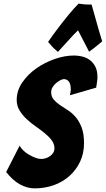

<svg xmlns="http://www.w3.org/2000/svg" viewBox="-20 -1036 583 1058"><path d="M171 2Q131 2 91 -19.5Q51 -41 14 -88L88 -233Q95 -220 109 -206.5Q123 -193 140.5 -183Q158 -173 175.5 -166.5Q193 -160 207 -160Q219 -160 232 -164Q245 -168 256 -176Q267 -184 273.5 -194.5Q280 -205 280 -219Q280 -243 264.5 -263.5Q249 -284 226 -302.5Q203 -321 176 -340Q149 -359 126.5 -380Q104 -401 88 -427Q72 -453 72 -485Q72 -537 103 -582Q134 -627 180.5 -659.5Q227 -692 282 -711Q337 -730 386 -730Q413 -730 437 -723.5Q461 -717 478.5 -702.5Q496 -688 506.5 -666Q517 -644 517 -611Q517 -597 514.5 -583Q512 -569 510 -553L365 -511Q367 -519 368.5 -527Q370 -535 370 -543Q370 -573 359.5 -586.5Q349 -600 332 -600Q324 -600 312.5 -594Q301 -588 289.5 -578.5Q278 -569 270 -556Q262 -543 262 -528Q262 -504 275.5 -488Q289 -472 309 -458Q329 -444 352.5 -429.5Q376 -415 396 -392Q416 -369 429.5 -334.5Q443 -300 443 -247Q443 -191 421.5 -145.5Q400 -100 363.5 -67Q327 -34 277.5 -16Q228 2 171 2ZM299 -750Q286 -761 276 -770.5Q266 -780 260 -788Q251 -797 245 -805Q273 -846 303 -885Q328 -918 357.5 -954Q387 -990 413 -1016Q452 -1010 467.5 -1011Q483 -1012 485 -1010Q493 -983 502.5 -948Q512 -913 521 -882Q532 -845 543 -808Q531 -798 519 -788Q509 -779 496 -769.5Q483 -760 471 -751L410 -869Q399 -859 384 -843Q369 -827 354 -810Q339 -793 324 -777Q309 -761 299 -750Z"/></svg>

Font: Bangers
Style: Regular
Weight: 400
Designer: vernon adams
Foundry: Vernon Adams
Version: Version 2.000